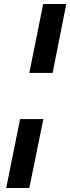

<svg xmlns="http://www.w3.org/2000/svg" viewBox="-20 -825 350 956"><path d="M242 -462H126L195 -805H310ZM126 111H11L80 -232H196Z"/></svg>

Font: Argentum Sans SemiBold
Style: Italic
Weight: 600
Italic angle: -11°
Designer: Julieta Ulanovsky (font), Cristiano Sobral (main changes and remaster)
Foundry: Julieta Ulanovsky (font), Cristiano Sobral (main changes and remaster)
Version: Version 2.007;June 15, 2022;FontCreator 14.0.0.2814 64-bit; 